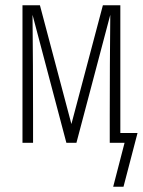

<svg xmlns="http://www.w3.org/2000/svg" viewBox="-20 -540 540 726"><path d="M408 166 451 0H395V-104Q395 -199 395.5 -294Q396 -389 397 -484L269 0H231L103 -484Q104 -389 104.5 -294Q105 -199 105 -104V0H65V-520H131L250 -71L369 -520H435V-37H500L447 166Z"/></svg>

Font: Iosevka Term Curly Extralight
Style: Regular
Weight: 200
Designer: Belleve Invis
Foundry: Belleve Invis
Version: Version 32.3.0